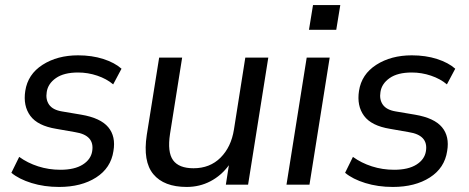

<svg xmlns="http://www.w3.org/2000/svg" viewBox="-20 -731 1858 760"><path d="M214 9Q155 9 105 -6.5Q55 -22 25 -47L56 -110Q89 -86 131 -72.5Q173 -59 219 -59Q275 -59 307.5 -79.5Q340 -100 345 -133Q355 -196 277 -208L203 -221Q129 -233 100 -272.5Q71 -312 80 -371Q90 -437 148.5 -474.5Q207 -512 289 -512Q344 -512 389 -497.5Q434 -483 461 -459L428 -397Q402 -419 365 -431.5Q328 -444 289 -444Q233 -444 201.5 -422Q170 -400 165 -367Q160 -337 174.5 -316.5Q189 -296 225 -290L302 -277Q378 -264 408.5 -227.5Q439 -191 429 -133Q419 -66 360.5 -28.5Q302 9 214 9Z M719 9Q629 9 587 -41.5Q545 -92 561 -197L610 -503H701L653 -201Q642 -129 665 -97Q688 -65 746 -65Q811 -65 853 -107Q895 -149 906 -218L951 -503H1042L962 0H874L886 -77Q856 -36 813 -13.5Q770 9 719 9Z M1203 -613 1219 -711H1327L1311 -613ZM1114 0 1194 -503H1285L1205 0Z M1535 9Q1476 9 1426 -6.5Q1376 -22 1346 -47L1377 -110Q1410 -86 1452 -72.5Q1494 -59 1540 -59Q1596 -59 1628.5 -79.5Q1661 -100 1666 -133Q1676 -196 1598 -208L1524 -221Q1450 -233 1421 -272.5Q1392 -312 1401 -371Q1411 -437 1469.5 -474.5Q1528 -512 1610 -512Q1665 -512 1710 -497.5Q1755 -483 1782 -459L1749 -397Q1723 -419 1686 -431.5Q1649 -444 1610 -444Q1554 -444 1522.5 -422Q1491 -400 1486 -367Q1481 -337 1495.5 -316.5Q1510 -296 1546 -290L1623 -277Q1699 -264 1729.5 -227.5Q1760 -191 1750 -133Q1740 -66 1681.5 -28.5Q1623 9 1535 9Z"/></svg>

Font: Mulish Medium
Style: Italic
Weight: 500
Italic angle: -9°
Designer: Vernon Adams
Foundry: Vernon Adams
Version: Version 3.603; ttfautohint (v1.8.3)